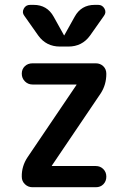

<svg xmlns="http://www.w3.org/2000/svg" viewBox="-20 -785 540 805"><path d="M140.6 -635.7 82 -718.8Q71.3 -732.4 79.6 -748.5Q87.9 -764.6 106.4 -764.6H121.1Q177.7 -764.6 205.1 -714.8L248 -637.7Q248 -636.7 249 -636.7Q250 -636.7 250 -637.7L293 -714.8Q320.3 -764.6 377 -764.6H391.6Q409.2 -764.6 418 -749Q426.8 -733.4 416 -718.8L357.4 -635.7Q324.2 -589.8 266.6 -589.8H231.4Q173.8 -589.8 140.6 -635.7ZM95.7 -126 299.8 -427.7 300.8 -428.7V-429.7Q300.8 -430.7 298.8 -430.7H116.2Q97.7 -430.7 84.5 -443.8Q71.3 -457 71.3 -476.1Q71.3 -495.1 84 -507.3Q96.7 -519.5 116.2 -519.5H381.8Q400.4 -519.5 413.1 -507.3Q425.8 -495.1 425.8 -475.6Q425.8 -429.7 402.3 -393.6L198.2 -91.8L197.3 -90.8V-89.8Q197.3 -88.9 198.2 -88.9H381.8Q400.4 -88.9 413.1 -76.2Q425.8 -63.5 425.8 -44.4Q425.8 -25.4 413.6 -12.7Q401.4 0 381.8 0H116.2Q97.7 0 84.5 -12.7Q71.3 -25.4 71.3 -43.9Q70.3 -87.9 95.7 -126Z"/></svg>

Font: Rounded Mgen+ 2m medium
Style: Regular
Weight: 500
Designer: [Source Han Sans]
Ryoko NISHIZUKA  (kana & ideographs); Paul D. Hunt (Latin, Greek & Cyrillic); Wenlong ZHANG  (bopomofo
Version: Version 1.059.20150602